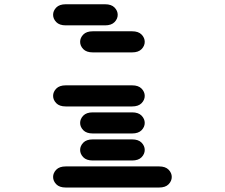

<svg xmlns="http://www.w3.org/2000/svg" viewBox="-20 -881 1040 888"><path d="M284.2 -13.7Q254.9 -13.7 240.2 -28.8Q225.6 -43.9 225.6 -62.5Q225.6 -81.1 240.2 -96.2Q254.9 -111.3 284.2 -111.3H715.8Q745.1 -111.3 759.8 -96.2Q774.4 -81.1 774.4 -62.5Q774.4 -43.9 759.8 -28.8Q745.1 -13.7 715.8 -13.7ZM409.2 -138.7Q379.9 -138.7 365.2 -153.8Q350.6 -168.9 350.6 -187.5Q350.6 -206.1 365.2 -221.2Q379.9 -236.3 409.2 -236.3H590.8Q620.1 -236.3 634.8 -221.2Q649.4 -206.1 649.4 -187.5Q649.4 -168.9 634.8 -153.8Q620.1 -138.7 590.8 -138.7ZM409.2 -263.7Q379.9 -263.7 365.2 -278.8Q350.6 -293.9 350.6 -312.5Q350.6 -331.1 365.2 -346.2Q379.9 -361.3 409.2 -361.3H590.8Q620.1 -361.3 634.8 -346.2Q649.4 -331.1 649.4 -312.5Q649.4 -293.9 634.8 -278.8Q620.1 -263.7 590.8 -263.7ZM284.2 -388.7Q254.9 -388.7 240.2 -403.8Q225.6 -418.9 225.6 -437.5Q225.6 -456.1 240.2 -471.2Q254.9 -486.3 284.2 -486.3H590.8Q620.1 -486.3 634.8 -471.2Q649.4 -456.1 649.4 -437.5Q649.4 -418.9 634.8 -403.8Q620.1 -388.7 590.8 -388.7ZM409.2 -638.7Q379.9 -638.7 365.2 -653.8Q350.6 -668.9 350.6 -687.5Q350.6 -706.1 365.2 -721.2Q379.9 -736.3 409.2 -736.3H590.8Q620.1 -736.3 634.8 -721.2Q649.4 -706.1 649.4 -687.5Q649.4 -668.9 634.8 -653.8Q620.1 -638.7 590.8 -638.7ZM284.2 -763.7Q254.9 -763.7 240.2 -778.8Q225.6 -793.9 225.6 -812.5Q225.6 -831.1 240.2 -846.2Q254.9 -861.3 284.2 -861.3H465.8Q495.1 -861.3 509.8 -846.2Q524.4 -831.1 524.4 -812.5Q524.4 -793.9 509.8 -778.8Q495.1 -763.7 465.8 -763.7Z"/></svg>

Font: Sixtyfour Normal
Style: Regular
Weight: 400
Monospace: yes
Designer: Jens Kutilek
Foundry: Jens Kutilek
Version: Version 2.000